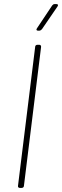

<svg xmlns="http://www.w3.org/2000/svg" viewBox="-20 -919 304 939"><path d="M166 -769H172C177 -769 181 -772 185 -776L261 -887C266 -894 264 -899 256 -899H247C242 -899 238 -896 235 -892L161 -781C156 -774 158 -769 166 -769ZM77 0H86C92 0 97 -4 97 -10L181 -690C181 -696 178 -700 172 -700H163C157 -700 152 -696 152 -690L68 -10C67 -4 71 0 77 0Z"/></svg>

Font: Barlow Thin
Style: Italic
Weight: 250
Italic angle: -7°
Designer: Jeremy Tribby
Foundry: Tribby Type
Version: Version 1.422;hotconv 1.0.109;makeotfexe 2.5.65596